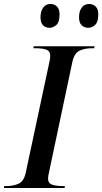

<svg xmlns="http://www.w3.org/2000/svg" viewBox="-41 -947 515 967"><path d="M-21 0 -20 -10H-7Q26 -10 53 -22Q80 -34 89 -79L208 -636Q212 -654 212 -666Q212 -690 192 -697Q172 -704 140 -704H127L129 -714H435L433 -704H420Q387 -704 360 -692Q333 -680 323 -633L206 -80Q204 -72 202.5 -63Q201 -54 201 -48Q201 -24 221.5 -17Q242 -10 273 -10H286L284 0ZM404 -807Q383 -807 370 -820Q357 -833 357 -860Q357 -890 370.5 -908.5Q384 -927 408 -927Q428 -927 441 -914Q454 -901 454 -874Q454 -836 438 -821.5Q422 -807 404 -807ZM209 -807Q188 -807 175.5 -820Q163 -833 163 -860Q163 -890 176.5 -908.5Q190 -927 213 -927Q233 -927 246 -914Q259 -901 259 -874Q259 -836 243 -821.5Q227 -807 209 -807Z"/></svg>

Font: Noto Serif Display Medium
Style: Italic
Weight: 500
Italic angle: -12°
Designer: Monotype Design Team
Foundry: Monotype Imaging Inc.
Version: Version 2.009